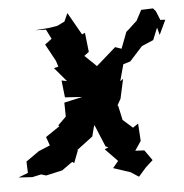

<svg xmlns="http://www.w3.org/2000/svg" viewBox="-62 -797 848 887"><g transform="rotate(-5 361.5 -354.0)"><path d="M398 -466 397 -490 344 -541 366 -558 356 -647 342 -641 283 -745 266 -707 231 -690 193 -684 128 -679 178 -677 200 -633 168 -609 211 -530 220 -502 199 -497 254 -432 229 -437 238 -358 318 -353 233 -334 234 -269 196 -232 200 -227 135 -183 149 -143 96 -121 35 -78 37 -25 -8 -8 56 -4 97 -13 120 -6 196 -23 245 -58 254 -52 276 -109 274 -111 348 -167 367 -241 365 -245 344 -226 364 -215 405 -116 418 -111 400 -103 457 -44 431 -13 510 13 547 37 582 -3 616 -34 582 -82 540 -84 569 -127 564 -208 539 -191 494 -231 479 -300 475 -297 493 -329 513 -420 499 -410 520 -487 553 -497 613 -563 667 -586 690 -642 699 -607 731 -675 708 -676 691 -718 679 -732 624 -730 598 -681C580 -666 565 -649 547 -635L518 -559L489 -569L382 -475L428 -445Z"/></g></svg>

Font: Asimov Aggro
Style: It
Weight: 500
Designer: Google
Version: Version 2.000980; 2014